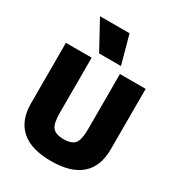

<svg xmlns="http://www.w3.org/2000/svg" viewBox="-231 -1142 1190 1293"><g transform="rotate(30 364.0 -495.0)"><path d="M364 10Q210 10 132 -58.5Q54 -127 54 -260V-730H254V-300Q254 -220 277.5 -190Q301 -160 364 -160Q427 -160 450.5 -190Q474 -220 474 -300V-730H674V-260Q674 -127 596 -58.5Q518 10 364 10ZM283 -780 163 -1000H393L453 -780Z"/></g></svg>

Font: M PLUS 1 Black
Style: Regular
Weight: 900
Designer: Coji Morishita
Foundry: UNDERFOREST DESIGN
Version: Version 1.001